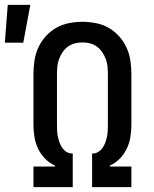

<svg xmlns="http://www.w3.org/2000/svg" viewBox="-65 -772 635 792"><path d="M73 0V-85H162V-89Q139 -99 121 -117.5Q103 -136 92 -159Q81 -182 77 -207.5Q73 -233 73 -259V-465Q73 -493 77 -521Q81 -549 92.5 -574.5Q104 -600 123 -621.5Q142 -643 166.5 -657Q191 -671 219 -676.5Q247 -682 275 -682Q303 -682 331 -676.5Q359 -671 383.5 -657Q408 -643 427 -621.5Q446 -600 457.5 -574.5Q469 -549 473 -521Q477 -493 477 -465V-259Q477 -233 473 -207.5Q469 -182 458 -159Q447 -136 429 -117.5Q411 -99 388 -89V-85H477V0H315V-139H319Q331 -139 341.5 -146Q352 -153 359 -163.5Q366 -174 370 -185.5Q374 -197 376.5 -209.5Q379 -222 379.5 -234Q380 -246 380 -259V-465Q380 -481 378.5 -497Q377 -513 371.5 -528Q366 -543 357 -556.5Q348 -570 335 -579.5Q322 -589 306.5 -593Q291 -597 275 -597Q259 -597 243.5 -593Q228 -589 215 -579.5Q202 -570 193 -556.5Q184 -543 178.5 -528Q173 -513 171.5 -497Q170 -481 170 -465V-259Q170 -246 170.5 -234Q171 -222 173.5 -209.5Q176 -197 180 -185.5Q184 -174 191 -163.5Q198 -153 208.5 -146Q219 -139 231 -139H235V0ZM-45 -596 -33 -752H60L31 -596Z"/></svg>

Font: Lode Dark Term
Style: Bold
Weight: 700
Monospace: yes
Designer: Belleve Invis
Foundry: Belleve Invis
Version: Version 29.2.0